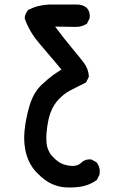

<svg xmlns="http://www.w3.org/2000/svg" viewBox="-20 -809 540 839"><path d="M267.1 9.8Q233.9 7.8 205.1 -5.9Q175.8 -19 143.6 -51.8Q110.4 -84.5 96.2 -131.3Q82 -177.7 86.9 -234.4Q89.4 -262.2 95 -290.3Q100.6 -318.4 108.9 -346.7Q111.8 -356 115 -365Q118.2 -374 122.1 -382.1Q126 -390.1 130.1 -397.7Q134.3 -405.3 139.2 -412.1Q144 -418.9 149.4 -425.3Q154.8 -431.6 160.2 -437Q192.9 -467.3 213.9 -482.4Q230.5 -494.1 248.5 -505.4Q185.5 -579.1 148.9 -623Q108.4 -670.9 88.4 -727.1L87.9 -729.5V-731.4Q88.4 -736.3 89.6 -740.7Q90.8 -745.1 92.5 -749Q94.2 -752.9 96.7 -756.8Q99.1 -760.7 102.1 -764.2L103 -765.6L105 -766.6Q115.2 -771.5 125.7 -775.6Q136.2 -779.8 147.5 -782.5Q158.7 -785.2 169.9 -786.9Q181.2 -788.6 193.4 -789.1H317.4Q340.3 -789.1 358.4 -775.4L359.4 -774.9L359.9 -773.9Q374.5 -757.3 372.1 -731.4V-729.5L371.1 -728L361.3 -708.5L360.4 -706.1L357.9 -704.6Q337.9 -691.4 311.5 -691.4L220.7 -692.9Q263.7 -635.7 293.9 -599.6Q329.1 -557.6 346.7 -534.2Q366.2 -508.3 368.2 -476.1V-473.6L367.2 -471.2L357.4 -451.7L356 -448.7L353 -447.3Q321.8 -431.6 289.1 -415Q257.8 -399.4 231 -368.7Q217.8 -353.5 208.3 -334.2Q198.7 -314.9 192.9 -291.5Q189.5 -275.9 187 -260Q184.6 -244.1 183.3 -228.5Q182.1 -212.9 182.6 -197.3Q182.6 -190.9 183.3 -184.8Q184.1 -178.7 185.1 -173.1Q186 -167.5 187.7 -162.4Q189.5 -157.2 191.7 -152.3Q193.8 -147.5 196.3 -142.8Q198.7 -138.2 201.9 -134Q205.1 -129.9 208.5 -126.5Q233.9 -98.1 257.8 -90.8Q282.7 -83 301.8 -84Q319.3 -85 332 -95.2Q351.1 -114.7 377 -112.3H378.9L380.9 -111.3L400.4 -100.6L401.9 -99.6L403.3 -97.7Q419.4 -76.7 415 -47.4L414.6 -45.9L414.1 -44.4L404.3 -24.9L403.3 -22.9L401.4 -21.5Q386.7 -10.7 370.8 -4.2Q355 2.4 337.9 5.9Q329.1 7.3 320.6 8.3Q312 9.3 303.2 9.8Q294.4 10.3 285.4 10.3Q276.4 10.3 267.1 9.8Z"/></svg>

Font: NaikaiFont
Style: Bold
Weight: 700
Version: Version 1.89